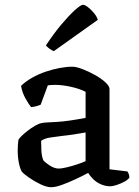

<svg xmlns="http://www.w3.org/2000/svg" viewBox="-20 -779 580 803"><path d="M194 4Q175 4 149 -8.5Q123 -21 101 -36.5Q79 -52 72 -60Q65 -70 59.5 -95Q54 -120 54 -151Q54 -163 55 -173.5Q56 -184 57 -194Q59 -199 69.5 -209.5Q80 -220 95.5 -232Q111 -244 126.5 -253Q142 -262 153 -264Q160 -266 177.5 -267Q195 -268 217 -269Q231 -270 246 -271.5Q261 -273 276.5 -275.5Q292 -278 307.5 -280.5Q323 -283 338 -286V-395Q313 -408 276.5 -416Q240 -424 211 -424Q202 -424 194 -423.5Q186 -423 180 -422L150 -341Q146 -340 137.5 -336.5Q129 -333 110 -331Q101 -342 87 -366.5Q73 -391 68 -420Q88 -439 114.5 -454Q141 -469 170.5 -479Q200 -489 229 -494.5Q258 -500 283 -500Q299 -500 325 -490Q351 -480 377 -465.5Q403 -451 420.5 -435Q438 -419 438 -407V-71L513 -62Q515 -59 518 -52.5Q521 -46 521 -36Q515 -27 500 -19Q485 -11 468.5 -5.5Q452 0 440 0Q421 0 402.5 -8Q384 -16 370.5 -29Q357 -42 349 -56Q327 -44 297 -30Q267 -16 239.5 -6Q212 4 194 4ZM226 -74Q237 -74 258.5 -79Q280 -84 302.5 -91.5Q325 -99 338 -105V-225Q316 -221 290 -217Q264 -213 243 -211Q217 -208 191 -204Q165 -200 152 -190Q152 -174 153 -150.5Q154 -127 161 -109Q169 -99 188.5 -86.5Q208 -74 226 -74ZM205 -565Q195 -569 186 -576Q177 -583 172 -589Q205 -639 237 -677Q269 -715 293.5 -737Q318 -759 327 -759Q335 -759 348 -749Q361 -739 373 -724.5Q385 -710 389 -696Z"/></svg>

Font: Texturina 12pt Medium
Style: Regular
Weight: 500
Designer: Guillermo Torres Carreño
Foundry: Omnibus-Type
Version: Version 1.002